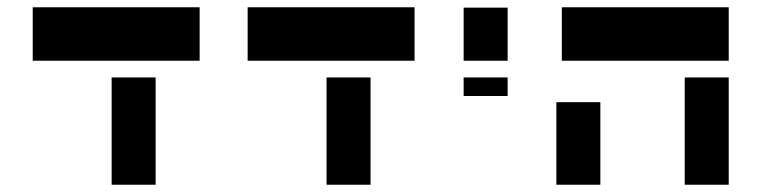

<svg xmlns="http://www.w3.org/2000/svg" viewBox="-20 -753 2099 528"><path d="M70 -733H287H408H529V-586H408H287H70ZM287 -540H408V-245H287Z M661 -733H878H999H1120V-586H999H878H661ZM878 -540H999V-245H878Z M1255 -732H1376V-586H1255ZM1255 -540H1376V-489H1255Z M1525 -733H1863H1984V-586H1863H1525ZM1863 -540H1984V-245H1863ZM1510 -472H1631V-245H1510Z"/></svg>

Font: PatchStencil
Style: Regular
Weight: 400
Version: Version 1.1